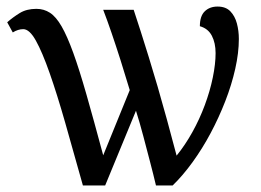

<svg xmlns="http://www.w3.org/2000/svg" viewBox="-20 -566 797 586"><path d="M233 0Q204 -104 179 -191.5Q154 -279 131.5 -343Q109 -407 89.5 -442Q70 -477 51 -477Q43 -477 35 -474.5Q27 -472 19 -467L2 -498Q19 -513 40 -526Q61 -539 91 -539Q114 -539 132.5 -527Q151 -515 168 -485.5Q185 -456 203.5 -405Q222 -354 244 -277Q266 -200 295 -92L376 -291Q362 -338 348 -382Q334 -426 320.5 -465.5Q307 -505 295 -536H388Q398 -506 409.5 -470Q421 -434 434 -392Q447 -350 461 -302Q475 -254 489.5 -201Q504 -148 519 -91Q545 -123 567 -162.5Q589 -202 605 -245Q621 -288 629.5 -329.5Q638 -371 638 -404Q638 -435 626.5 -457Q615 -479 590 -486Q590 -517 605 -531.5Q620 -546 644 -546Q669 -546 683 -531.5Q697 -517 703 -494.5Q709 -472 709 -447Q709 -405 698 -356Q687 -307 667.5 -257Q648 -207 623 -160Q598 -113 568 -71.5Q538 -30 507 0H456Q448 -34 438 -72Q428 -110 417.5 -150Q407 -190 395 -228L301 0Z"/></svg>

Font: Noto Serif SemiCondensed
Style: Regular
Weight: 400
Width: 4
Designer: Monotype Design Team
Foundry: Monotype Imaging Inc.
Version: Version 2.013